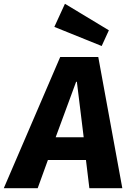

<svg xmlns="http://www.w3.org/2000/svg" viewBox="-71 -994 686 1014"><path d="M383 -149H182L128 0H-51L247 -693H448L575 0H401ZM223 -269H371L335 -562H331ZM466 -751 216 -852 272 -974 504 -834Z"/></svg>

Font: Szlgxwxxxixliatcpuztgldltzi
Style: Regular
Weight: 700
Italic angle: -8°
Designer: Carrois Corporate & Edenspiekermann
Foundry: Carrois Corporate GbR & Edenspiekermann AG
Version: Version 2.001